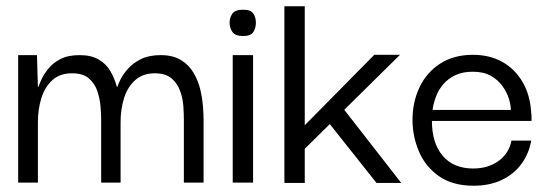

<svg xmlns="http://www.w3.org/2000/svg" viewBox="-20 -583 1760 613"><path d="M38 0V-407H98L101 -306H103Q105 -313 112.5 -329.5Q120 -346 134.5 -364Q149 -382 173 -394.5Q197 -407 234 -407Q272 -407 296 -392.5Q320 -378 333 -355Q346 -332 353 -306H355Q357 -314 365 -330Q373 -346 389 -364Q405 -382 430.5 -394.5Q456 -407 493 -407Q532 -407 557.5 -391.5Q583 -376 598 -350.5Q613 -325 619.5 -297Q626 -269 628 -243Q630 -217 630 -201V0H567V-201Q567 -218 565.5 -242.5Q564 -267 555.5 -291.5Q547 -316 528 -332.5Q509 -349 474 -349Q436 -349 411.5 -327Q387 -305 376 -269.5Q365 -234 365 -193V0H303V-201Q303 -218 301 -242.5Q299 -267 291 -291.5Q283 -316 264 -332.5Q245 -349 210 -349Q171 -349 147 -327Q123 -305 112 -269.5Q101 -234 101 -193V0Z M723 0V-407H788V0ZM756 -468Q731 -468 722 -481Q713 -494 713 -511Q713 -527 722 -539.5Q731 -552 756 -552Q781 -552 789 -539.5Q797 -527 797 -511Q797 -494 789 -481Q781 -468 756 -468Z M953 1H888V-563H953ZM1060 -257 1261 1H1182L1013 -212ZM948 -103V-178L1175 -408H1257Z M1492 10Q1425 10 1381.5 -20.5Q1338 -51 1317.5 -99.5Q1297 -148 1297 -200Q1297 -257 1319.5 -304.5Q1342 -352 1385.5 -380Q1429 -408 1490 -408Q1543 -408 1583.5 -385.5Q1624 -363 1648.5 -321Q1673 -279 1676 -222Q1677 -218 1677 -210.5Q1677 -203 1677 -197H1359Q1359 -126 1393.5 -85.5Q1428 -45 1491 -45Q1538 -45 1571.5 -69Q1605 -93 1613 -134H1676Q1669 -93 1645 -60Q1621 -27 1582 -8.5Q1543 10 1492 10ZM1361 -232H1611Q1611 -248 1604.5 -268.5Q1598 -289 1584 -308.5Q1570 -328 1547 -341Q1524 -354 1489 -354Q1458 -354 1435 -343.5Q1412 -333 1396.5 -315.5Q1381 -298 1372.5 -276Q1364 -254 1361 -232Z"/></svg>

Font: Darker Grotesque Medium
Style: Regular
Weight: 500
Designer: Gabriel Lam
Foundry: TypeRant
Version: Version 1.000;gftools[0.9.28]